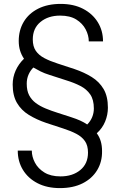

<svg xmlns="http://www.w3.org/2000/svg" viewBox="-20 -732 619 984"><path d="M287 232Q221 232 172.5 207Q124 182 97.5 138.5Q71 95 71 40H143Q143 71 159 101.5Q175 132 207.5 152Q240 172 290 172Q352 172 391.5 139.5Q431 107 431 50Q431 14 415.5 -8.5Q400 -31 371.5 -46Q343 -61 304 -73.5Q265 -86 217 -102Q167 -119 128 -143Q89 -167 67 -204.5Q45 -242 45 -299Q45 -336 60 -370Q75 -404 103 -431Q90 -450 83 -472.5Q76 -495 76 -522Q76 -577 101.5 -620Q127 -663 175.5 -687.5Q224 -712 291 -712Q357 -712 405.5 -687Q454 -662 481 -618.5Q508 -575 508 -520H435Q435 -551 419 -581.5Q403 -612 371 -632Q339 -652 288 -652Q227 -652 187.5 -619.5Q148 -587 148 -530Q148 -494 163.5 -471.5Q179 -449 207.5 -434Q236 -419 275 -406.5Q314 -394 362 -378Q412 -361 450.5 -337Q489 -313 511 -275.5Q533 -238 533 -180Q533 -144 519 -109.5Q505 -75 476 -49Q490 -30 496.5 -7.5Q503 15 503 42Q504 97 478 140Q452 183 403.5 207.5Q355 232 287 232ZM427 -94Q444 -111 452.5 -132Q461 -153 461 -176Q461 -221 442.5 -248Q424 -275 392 -291.5Q360 -308 319 -320.5Q278 -333 234 -348Q208 -356 188 -366Q168 -376 151 -386Q135 -370 126 -349Q117 -328 117 -303Q117 -267 129.5 -243.5Q142 -220 163.5 -204Q185 -188 214 -176Q243 -164 276.5 -153.5Q310 -143 346 -131Q371 -123 391 -114Q411 -105 427 -94Z"/></svg>

Font: DM Sans 16pt Light
Style: Regular
Weight: 300
Version: Version 4.004;gftools[0.9.30]